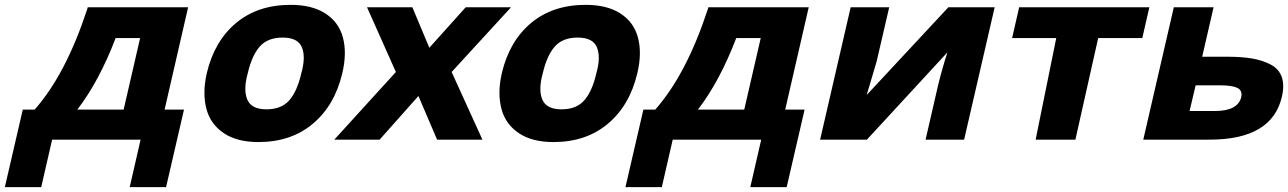

<svg xmlns="http://www.w3.org/2000/svg" viewBox="-51 -576 5313 792"><path d="M268 -124H459L527 -419H426Q358 -241 268 -124ZM43 -124H92Q221 -270 309 -539L311 -546H725L628 -124H708L634 196H484L529 0H164L119 196H-31Z M1192 -274Q1211 -342 1194 -381.5Q1177 -421 1115 -421Q1053 -421 1020.5 -384Q988 -347 971 -274Q952 -206 969 -165.5Q986 -125 1048 -125Q1110 -125 1142.5 -162.5Q1175 -200 1192 -274ZM801 -125Q783 -191 802 -274Q833 -406 922.5 -481Q1012 -556 1148 -556Q1236 -556 1291 -520.5Q1346 -485 1363 -423Q1381 -359 1361 -274Q1330 -142 1240 -66Q1150 10 1015 10Q927 10 872.5 -26.5Q818 -63 801 -125Z M1328 0 1582 -279 1463 -546H1650L1720 -379L1870 -546H2057L1812 -279L1939 0H1752L1675 -180L1515 0Z M2409 -274Q2428 -342 2411 -381.5Q2394 -421 2332 -421Q2270 -421 2237.5 -384Q2205 -347 2188 -274Q2169 -206 2186 -165.5Q2203 -125 2265 -125Q2327 -125 2359.5 -162.5Q2392 -200 2409 -274ZM2018 -125Q2000 -191 2019 -274Q2050 -406 2139.5 -481Q2229 -556 2365 -556Q2453 -556 2508 -520.5Q2563 -485 2580 -423Q2598 -359 2578 -274Q2547 -142 2457 -66Q2367 10 2232 10Q2144 10 2089.5 -26.5Q2035 -63 2018 -125Z M2828 -124H3019L3087 -419H2986Q2918 -241 2828 -124ZM2603 -124H2652Q2781 -270 2869 -539L2871 -546H3285L3188 -124H3268L3194 196H3044L3089 0H2724L2679 196H2529Z M3458 -546H3617L3565 -322Q3563 -314 3524 -184L3861 -546H4052L3926 0H3767L3819 -226Q3836 -295 3857 -360L3525 0H3332Z M4153 -546H4690L4661 -419H4479L4385 0H4221L4306 -419H4124Z M4908 -342H5012Q5072 -342 5115 -334.5Q5158 -327 5191 -309.5Q5224 -292 5236 -259Q5248 -226 5237 -178Q5197 0 4939 0H4665L4791 -546H4955ZM4959 -118Q5055 -118 5069 -175Q5075 -203 5053 -213.5Q5031 -224 4982 -224H4881L4856 -118Z"/></svg>

Font: Passageway
Style: BdIt
Weight: 700
Foundry: Ascender Corporation
Version: Version 1.11